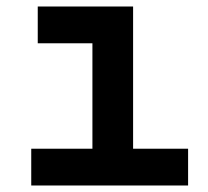

<svg xmlns="http://www.w3.org/2000/svg" viewBox="-20 -570 640 590"><path d="M76 0V-113H264V-437H96V-550H389V-113H558V0Z"/></svg>

Font: NKDuy Mono
Style: Bold
Weight: 700
Monospace: yes
Designer: NKDuy
Foundry: NKDuy
Version: Version 2.251; ttfautohint (v1.8.4.7-5d5b)